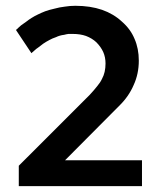

<svg xmlns="http://www.w3.org/2000/svg" viewBox="-20 -633 546 653"><path d="M43.9 0Q148.4 0 462.9 0Q462.9 -22.5 462.9 -87.9Q397.5 -87.9 201.2 -87.9Q247.1 -133.8 384.8 -272.5Q418 -304.7 434.6 -343.8Q452.1 -381.8 452.1 -426.8Q452.1 -467.8 437.5 -501Q423.8 -534.2 394.5 -559.6Q366.2 -585.9 327.1 -599.6Q287.1 -613.3 236.3 -613.3Q217.8 -613.3 200.2 -610.4Q182.6 -608.4 165 -603.5Q147.5 -599.6 133.8 -594.7Q119.1 -588.9 109.4 -584Q98.6 -579.1 87.9 -572.3Q78.1 -566.4 68.4 -558.6Q58.6 -551.8 51.8 -546.9Q45.9 -542 43 -539.1Q40 -536.1 38.1 -534.2Q35.2 -532.2 34.2 -531.2Q51.8 -504.9 86.9 -452.1Q86.9 -452.1 88.9 -454.1Q91.8 -456.1 95.7 -460Q100.6 -463.9 103.5 -466.8Q107.4 -469.7 110.4 -471.7Q115.2 -475.6 127 -484.4Q131.8 -487.3 137.7 -491.2Q142.6 -494.1 148.4 -497.1Q152.3 -499 158.2 -502Q164.1 -503.9 170.9 -506.8Q176.8 -509.8 183.6 -511.7Q190.4 -513.7 198.2 -514.6Q205.1 -516.6 212.9 -517.6Q220.7 -517.6 227.5 -517.6Q252.9 -517.6 272.5 -510.7Q293 -502.9 307.6 -489.3Q323.2 -473.6 331.1 -456.1Q338.9 -438.5 338.9 -417Q338.9 -402.3 335.9 -388.7Q333 -376 327.1 -365.2Q321.3 -352.5 310.5 -339.8Q299.8 -326.2 285.2 -310.5Q205.1 -230.5 43.9 -69.3Q43.9 -51.8 43.9 0Z"/></svg>

Font: TextaAlt
Style: Bold
Weight: 400
Designer: Daniel Hernandez & Miguel Hernandez
Version: Version 1.005;com.myfonts.easy.latinotype.texta.alt-bold.wfk